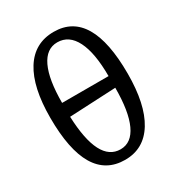

<svg xmlns="http://www.w3.org/2000/svg" viewBox="-186 -905 969 1042"><g transform="rotate(-30 298.0 -384.0)"><path d="M295 14Q56 14 56 -387Q56 -578 120 -680Q184 -782 305 -782Q540 -782 540 -385Q540 -193 476.5 -89.5Q413 14 295 14ZM152 -425H443Q443 -570 404.5 -646.5Q366 -723 293 -723Q224 -723 188 -647Q152 -571 152 -425ZM302 -48Q371 -48 407 -126Q443 -204 443 -352L152 -338Q163 -48 302 -48Z"/></g></svg>

Font: Text Regular
Style: Regular
Weight: 400
Designer: Latin by Veronika Burian and Jose Scaglione. Greek by Irene Vlachou. Cyrillic by Vera Evstafieva.
Foundry: TypeTogether
Version: Version 3.002